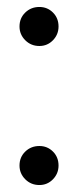

<svg xmlns="http://www.w3.org/2000/svg" viewBox="-20 -526 226 551"><path d="M93 5Q69 5 52.5 -11.5Q36 -28 36 -51Q36 -75 52.5 -91Q69 -107 93 -107Q116 -107 132 -91Q148 -75 148 -51Q148 -28 132 -11.5Q116 5 93 5ZM93 -394Q69 -394 52.5 -410.5Q36 -427 36 -450Q36 -474 52.5 -490Q69 -506 93 -506Q116 -506 132 -490Q148 -474 148 -450Q148 -427 132 -410.5Q116 -394 93 -394Z"/></svg>

Font: DM Sans 36pt
Style: Regular
Weight: 400
Designer: Colophon Foundry, Jonny Pinhorn
Foundry: Colophon Foundry
Version: Version 4.004;gftools[0.9.30]